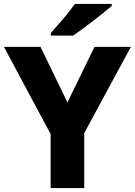

<svg xmlns="http://www.w3.org/2000/svg" viewBox="-20 -951 682 971"><path d="M321 -433 458 -714H642L406 -278V0H236V-273L0 -714H185ZM545 -921Q529 -907 504 -887Q479 -867 450.5 -845Q422 -823 395.5 -803.5Q369 -784 349 -771H237V-784Q253 -803 276 -828.5Q299 -854 321 -881.5Q343 -909 358 -931H545Z"/></svg>

Font: Noto Sans Sinhala UI ExtraBold
Style: Regular
Weight: 800
Designer: Jelle Bosma - Monotype Design Team
Foundry: Monotype Imaging Inc.
Version: Version 2.006; ttfautohint (v1.8.4.7-5d5b)